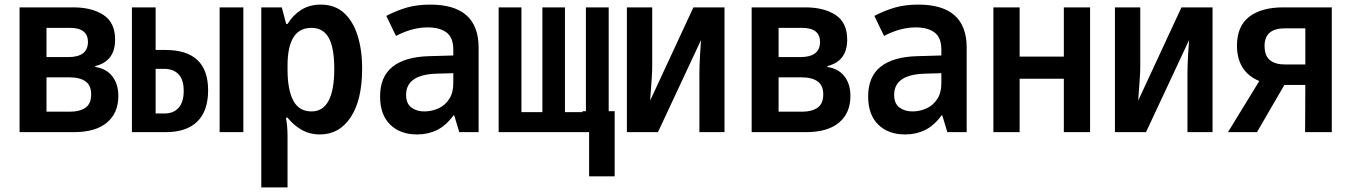

<svg xmlns="http://www.w3.org/2000/svg" viewBox="-20 -574 5870 834"><path d="M65 0V-542H298Q379 -542 429.5 -509Q480 -476 480 -402Q480 -308 394 -287V-283Q442 -276 468 -242.5Q494 -209 494 -157Q494 -83 444.5 -41.5Q395 0 301 0ZM182 -326H276Q362 -326 362 -392Q362 -453 283 -453H182ZM182 -89H286Q326 -89 351 -106Q376 -123 376 -164Q376 -203 351.5 -220.5Q327 -238 282 -238H182Z M553 0V-542H656V-357H698Q884 -357 884 -182Q884 -92 837 -46Q790 0 700 0ZM934 0V-542H1037V0ZM656 -81H694Q734 -81 756 -106Q778 -131 778 -179Q778 -228 755.5 -251.5Q733 -275 692 -275H656Z M1115 240V-542H1204L1223 -470H1229Q1253 -509 1289 -531.5Q1325 -554 1373 -554Q1434 -554 1473.5 -518.5Q1513 -483 1533 -420.5Q1553 -358 1553 -276Q1553 -140 1503.5 -65Q1454 10 1370 10Q1325 10 1289.5 -10.5Q1254 -31 1229 -63H1222Q1229 -25 1229 15V240ZM1333 -90Q1432 -90 1432 -275Q1432 -366 1408 -409.5Q1384 -453 1333 -453Q1280 -453 1254.5 -411.5Q1229 -370 1229 -290V-272Q1229 -184 1254 -137Q1279 -90 1333 -90Z M1792 10Q1718 10 1674.5 -33Q1631 -76 1631 -155Q1631 -241 1685 -284Q1739 -327 1843 -330L1949 -333V-358Q1949 -411 1919.5 -433Q1890 -455 1838 -455Q1771 -455 1700 -418L1658 -505Q1704 -529 1748.5 -541.5Q1793 -554 1849 -554Q2059 -554 2059 -367V0H1975L1953 -73H1950Q1917 -28 1878 -9Q1839 10 1792 10ZM1823 -90Q1855 -90 1884 -103Q1913 -116 1931 -143.5Q1949 -171 1949 -212V-256L1877 -254Q1744 -250 1744 -162Q1744 -124 1767 -107Q1790 -90 1823 -90Z M2146 0V-542H2245V-87H2336V-542H2434V-87H2510V-91H2525V-542H2624V-91H2650V192H2539V0Z M2703 0V-542H2813V-284Q2813 -263 2811 -234.5Q2809 -206 2807 -179Q2805 -152 2804 -137L2992 -542H3127V0H3018V-252Q3018 -287 3020.5 -330.5Q3023 -374 3025 -400L2838 0Z M3245 0V-542H3478Q3559 -542 3609.5 -509Q3660 -476 3660 -402Q3660 -308 3574 -287V-283Q3622 -276 3648 -242.5Q3674 -209 3674 -157Q3674 -83 3624.5 -41.5Q3575 0 3481 0ZM3362 -326H3456Q3542 -326 3542 -392Q3542 -453 3463 -453H3362ZM3362 -89H3466Q3506 -89 3531 -106Q3556 -123 3556 -164Q3556 -203 3531.5 -220.5Q3507 -238 3462 -238H3362Z M3912 10Q3838 10 3794.5 -33Q3751 -76 3751 -155Q3751 -241 3805 -284Q3859 -327 3963 -330L4069 -333V-358Q4069 -411 4039.5 -433Q4010 -455 3958 -455Q3891 -455 3820 -418L3778 -505Q3824 -529 3868.5 -541.5Q3913 -554 3969 -554Q4179 -554 4179 -367V0H4095L4073 -73H4070Q4037 -28 3998 -9Q3959 10 3912 10ZM3943 -90Q3975 -90 4004 -103Q4033 -116 4051 -143.5Q4069 -171 4069 -212V-256L3997 -254Q3864 -250 3864 -162Q3864 -124 3887 -107Q3910 -90 3943 -90Z M4295 0V-542H4409V-328H4601V-542H4715V0H4601V-232H4409V0Z M4823 0V-542H4933V-284Q4933 -263 4931 -234.5Q4929 -206 4927 -179Q4925 -152 4924 -137L5112 -542H5247V0H5138V-252Q5138 -287 5140.5 -330.5Q5143 -374 5145 -400L4958 0Z M5314 0 5450 -222Q5354 -262 5353 -375Q5353 -460 5406 -501Q5459 -542 5554 -542H5765V0H5649L5650 -205H5559L5440 0ZM5561 -294H5650V-451H5562Q5473 -451 5473 -375Q5473 -332 5496 -313Q5519 -294 5561 -294Z"/></svg>

Font: Noto Sans Mono Condensed SemiBold
Style: Regular
Weight: 600
Width: 3
Designer: Monotype Design Team
Foundry: Monotype Imaging Inc.
Version: Version 2.014